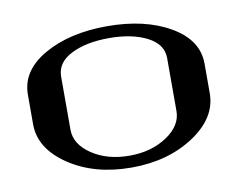

<svg xmlns="http://www.w3.org/2000/svg" viewBox="-61 -584 872 669"><g transform="rotate(-10 375.0 -250.0)"><path d="M542 -167V-354.5Q542 -403.3 488.8 -430.7Q435.5 -458 354.5 -458Q273.4 -458 220.2 -431.2Q167 -404.3 167 -354.5V-167Q167 -115.2 221.7 -78.6Q276.4 -42 354.5 -42Q431.6 -42 486.8 -78.6Q542 -115.2 542 -167ZM667 -208Q667 -121.1 575.2 -60.5Q483.4 0 354.5 0Q223.6 0 132.8 -61Q42 -122.1 42 -208V-312.5Q42 -397.5 131.8 -448.7Q221.7 -500 354.5 -500Q488.3 -500 577.6 -448.2Q667 -396.5 667 -312.5Z"/></g></svg>

Font: okolaks
Style: Bold
Weight: 600
Width: 8
Version: Version 000.6.0